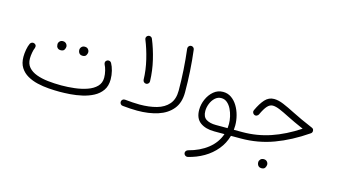

<svg xmlns="http://www.w3.org/2000/svg" viewBox="-96 -970 2781 1580"><g transform="rotate(15 1295.0 -180.5)"><path d="M54.2 -182.1Q54.2 -211.4 60.1 -243.7Q65.9 -275.9 76.7 -298.3Q82 -308.6 92.8 -312.3Q103.5 -315.9 113.8 -311Q135.7 -300.3 126 -273.9Q119.1 -259.3 114.3 -232.2Q109.4 -205.1 109.4 -182.1Q109.4 -136.7 134.5 -107.9Q159.7 -79.1 203.1 -63Q246.6 -46.9 301.5 -40.8Q356.4 -34.7 415.5 -34.7Q471.2 -34.7 528.3 -41.5Q585.4 -48.3 633.8 -65.2Q682.1 -82 711.4 -111.8Q740.7 -141.6 740.7 -187Q740.7 -215.8 733.2 -246.1Q725.6 -276.4 716.3 -292.5Q705.6 -317.4 726.6 -330.1Q736.3 -335.4 747.3 -332.5Q758.3 -329.6 763.7 -319.8Q777.8 -294.9 786.9 -259Q795.9 -223.1 795.9 -187Q795.9 -130.9 769.8 -93.5Q743.7 -56.2 700.7 -33.4Q657.7 -10.7 606.9 0.7Q556.2 12.2 505.9 15.9Q455.6 19.5 415.5 19.5Q372.1 19.5 322.5 15.9Q272.9 12.2 225.6 1.2Q178.2 -9.8 139.4 -32Q100.6 -54.2 77.4 -90.8Q54.2 -127.4 54.2 -182.1ZM483.4 -356.4Q483.4 -370.1 493.7 -381.3Q503.9 -392.6 521.5 -392.6Q543.9 -392.6 553.7 -376Q560.1 -367.2 560.1 -356Q560.1 -343.8 552 -329.6Q543.9 -315.4 521 -315.4Q505.9 -315.4 497.6 -322.5Q489.3 -329.6 486.3 -338.9Q483.4 -347.7 483.4 -356.4ZM297.9 -354Q297.9 -367.7 308.1 -378.9Q318.4 -390.1 335.9 -390.1Q347.7 -390.1 355.5 -385.3Q363.3 -380.4 368.2 -373.5Q374.5 -362.8 374.5 -353.5Q374.5 -340.8 366.5 -326.9Q358.4 -313 335.4 -313Q319.8 -313 311.8 -320.1Q303.7 -327.1 300.3 -336.4Q297.9 -345.2 297.9 -354Z M923.3 -32.7Q924.3 -43.9 932.9 -51Q941.4 -58.1 953.1 -57.1Q987.8 -53.7 1018.6 -51.5Q1049.3 -49.3 1078.1 -49.3Q1159.7 -49.3 1223.4 -67.1Q1287.1 -85 1323.7 -127.4Q1360.4 -169.9 1360.4 -242.7Q1360.4 -329.1 1354.7 -418.7Q1349.1 -508.3 1338.4 -595.2Q1337.4 -606.4 1344.2 -615.2Q1351.1 -624 1361.8 -625.5Q1373 -627 1382.1 -620.1Q1391.1 -613.3 1392.6 -602.1Q1403.8 -512.2 1409.2 -421.6Q1414.6 -331.1 1414.6 -242.7Q1414.6 -154.3 1369.9 -99.9Q1325.2 -45.4 1248 -20.5Q1170.9 4.4 1072.3 4.4Q1043 4.4 1012.2 2.4Q981.4 0.5 947.8 -2.9Q936 -3.9 929.2 -12.7Q922.4 -21.5 923.3 -32.7ZM986.3 -579.6Q981.9 -590.3 986.8 -600.3Q991.7 -610.4 1002 -614.3Q1012.2 -618.2 1022.7 -613.8Q1033.2 -609.4 1037.1 -598.6Q1068.4 -522.9 1089.4 -434.6Q1110.4 -346.2 1112.8 -257.3Q1113.8 -246.1 1106.2 -237.8Q1098.6 -229.5 1087.4 -228.5Q1076.2 -228 1067.9 -235.4Q1059.6 -242.7 1058.6 -253.9Q1056.6 -337.4 1036.1 -422.9Q1015.6 -508.3 986.3 -579.6Z M1729.5 4.9Q1654.8 4.9 1609.4 -28.6Q1564 -62 1564 -134.8Q1564 -181.2 1583.5 -225.6Q1603 -270 1637.5 -299.1Q1671.9 -328.1 1717.3 -328.1Q1756.8 -328.1 1787.8 -306.6Q1818.8 -285.2 1840.3 -249.8Q1861.8 -214.4 1873 -171.6Q1884.3 -128.9 1884.3 -86.9Q1884.3 -67.9 1882.3 -49.3H1955.6Q1966.8 -49.3 1974.6 -41.3Q1982.4 -33.2 1982.4 -22Q1982.4 -10.7 1974.6 -2.9Q1966.8 4.9 1955.6 4.9H1872.1Q1853.5 71.3 1810.3 123.8Q1767.1 176.3 1706.1 211.9Q1645 247.6 1572.8 264.6Q1561.5 266.6 1552.2 260.3Q1543 253.9 1540.5 243.2Q1538.1 231.9 1544.7 222.9Q1551.3 213.9 1562 210.9Q1657.2 186.5 1724.1 133.8Q1791 81.1 1816.9 4.9ZM1729 -49.3H1829.1Q1831.1 -66.9 1831.1 -85Q1831.1 -114.7 1823.7 -147.7Q1816.4 -180.7 1802 -209.7Q1787.6 -238.8 1766.1 -256.8Q1744.6 -274.9 1716.3 -274.9Q1686 -274.9 1663.1 -253.7Q1640.1 -232.4 1627.7 -200.9Q1615.2 -169.4 1615.2 -138.7Q1615.2 -88.4 1646.7 -68.8Q1678.2 -49.3 1729 -49.3Z M2137.2 -380.4Q2174.3 -380.4 2218.8 -361.8Q2263.2 -343.3 2319.3 -314.5Q2355 -296.4 2398.9 -276.1Q2442.9 -255.9 2497.1 -232.9Q2513.7 -226.6 2513.7 -208Q2513.7 -192.9 2501 -185.1Q2367.2 -93.3 2234.4 -44.2Q2101.6 4.9 1955.6 4.9Q1944.3 4.9 1936.3 -3.2Q1928.2 -11.2 1928.2 -22Q1928.2 -33.2 1936.3 -41.3Q1944.3 -49.3 1955.6 -49.3Q2078.6 -49.3 2193.8 -88.1Q2309.1 -127 2426.8 -204.6Q2385.3 -222.7 2350.6 -238.8Q2315.9 -254.9 2286.1 -270Q2235.8 -295.9 2200.9 -310.3Q2166 -324.7 2141.6 -324.7Q2116.2 -324.7 2095 -301.3Q2073.7 -277.8 2049.3 -225.1Q2045.4 -216.3 2033.7 -211.2Q2022 -206.1 2010.3 -213.4Q2002.4 -218.3 1998.8 -228.3Q1995.1 -238.3 2000 -248Q2028.8 -310.5 2060.8 -345.5Q2092.8 -380.4 2137.2 -380.4ZM2145 155.8Q2145 142.6 2155.3 131.3Q2165.5 120.1 2183.6 120.1Q2205.1 120.1 2215.8 136.7Q2221.7 146 2221.7 156.7Q2221.7 168.9 2213.6 183.1Q2205.6 197.3 2182.6 197.3Q2167.5 197.3 2159.2 189.9Q2150.9 182.6 2147.9 173.3Q2145 165 2145 155.8Z"/></g></svg>

Font: Mikhak Light
Style: Regular
Weight: 300
Designer: Amin Abedi
Version: Version 3.3